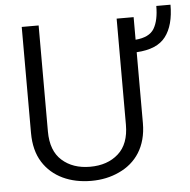

<svg xmlns="http://www.w3.org/2000/svg" viewBox="-53 -805 859 868"><g transform="rotate(-5 376.0 -371.0)"><path d="M504.4 -230C504.4 -170.9 487.8 -127 455.1 -98.1C422.4 -68.8 379.4 -54.2 327.1 -54.2C274.9 -54.2 232.4 -68.8 199.7 -98.1C167 -127 150.4 -170.9 150.4 -230V-710.9H73.7V-230C73.7 -176.8 85 -132.3 107.4 -96.7C151.9 -25.9 231.9 9.8 327.1 9.8C373.5 9.8 415.5 1 454.1 -17.1C530.8 -52.2 581.5 -123 581.5 -230V-551.8C643.6 -555.2 687.5 -573.7 713.4 -607.9C739.3 -641.6 752.4 -689.9 752.4 -752.4H688C688 -708.5 680.7 -674.3 666 -649.9C651.4 -625.5 623 -611.8 581.5 -608.4V-710.9H504.4Z"/></g></svg>

Font: Vazirmatn Light
Style: Regular
Weight: 300
Designer: Saber Rastikerdar
Foundry: Saber Rastikerdar
Version: Version 33.003